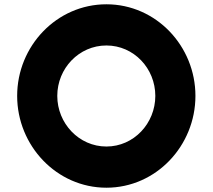

<svg xmlns="http://www.w3.org/2000/svg" viewBox="-20 -860 991 895"><path d="M247 -413C247 -541 348 -648 476 -648C604 -648 704 -541 704 -413C704 -285 604 -177 476 -177C348 -177 247 -285 247 -413ZM60 -413C60 -181 244 15 476 15C708 15 891 -181 891 -413C891 -645 708 -840 476 -840C244 -840 60 -645 60 -413Z"/></svg>

Font: Sztylet
Style: Bd
Weight: 700
Foundry: Cannot Into Space Fonts, PlusOne Fonts
Version: Version 0.12